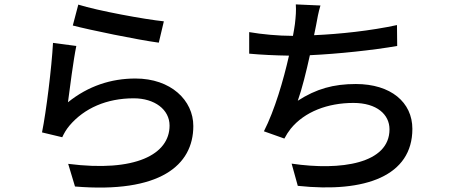

<svg xmlns="http://www.w3.org/2000/svg" viewBox="-20 -811 2040 873"><path d="M311 -695C387 -675 605 -630 702 -617L725 -714C638 -723 425 -762 336 -790ZM327 -602 221 -616C215 -504 190 -302 171 -209L263 -187C271 -204 280 -221 296 -240C363 -319 465 -364 588 -364C683 -364 751 -313 751 -240C751 -109 596 -27 290 -66L321 37C707 69 859 -59 859 -238C859 -355 757 -454 596 -454C485 -454 381 -420 289 -346C297 -407 314 -540 327 -602Z M1785 -697C1665 -671 1524 -656 1408 -651L1417 -695C1422 -724 1428 -756 1437 -786L1325 -791C1327 -762 1325 -738 1321 -702C1319 -687 1316 -669 1312 -648H1308C1247 -648 1170 -655 1113 -665V-567C1167 -562 1229 -559 1294 -558C1269 -447 1229 -310 1180 -214L1273 -181C1282 -198 1291 -212 1302 -226C1365 -303 1470 -343 1587 -343C1694 -343 1751 -290 1751 -223C1751 -67 1530 -34 1306 -67L1334 34C1643 67 1855 -12 1855 -225C1855 -346 1757 -429 1598 -429C1496 -429 1418 -407 1334 -353C1353 -406 1373 -487 1389 -560C1518 -566 1677 -583 1786 -602Z"/></svg>

Font: Genne Gothic Medium
Style: Regular
Weight: 500
Designer: Ryoko NISHIZUKA (kana & ideographs); Paul D. Hunt (Latin, Greek & Cyrillic); Wenlong ZHANG (bopomofo); Sandoll Communica
Foundry: Adobe Systems Incorporated
Version: Version 1.004;PS 1.004;hotconv 16.6.51;makeotf.lib2.5.65220